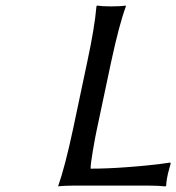

<svg xmlns="http://www.w3.org/2000/svg" viewBox="-20 -668 634 691"><path d="M379.9 -444.8 328.1 -200.2Q323.2 -178.2 314.5 -127.4Q305.7 -76.7 306.2 -61Q365.7 -61 437.3 -66.4Q508.8 -71.8 550.8 -77.1L592.8 -83L594.2 -79.1Q593.8 -76.7 589.8 -63.2Q585.9 -49.8 584.5 -43.5Q583 -37.1 580.8 -24.7Q578.6 -12.2 578.1 0L575.2 2.9Q550.8 0 516.1 0H243.2Q228 0 214.6 0.7Q201.2 1.5 195.3 2L189.9 2.9V0Q213.9 -68.4 242.2 -200.2L293.9 -444.8Q320.8 -569.8 327.1 -645L329.1 -647.9Q347.2 -645 379.9 -645Q414.1 -645 432.1 -647.9L433.1 -645Q409.2 -581.1 379.9 -444.8Z"/></svg>

Font: Linear Smooth
Style: Italic
Weight: 400
Designer: Philipp H. Poll, Flanker
Foundry: Philipp H. Poll, reworked by Flanker
Version: Version 1.061 | FøM Fix